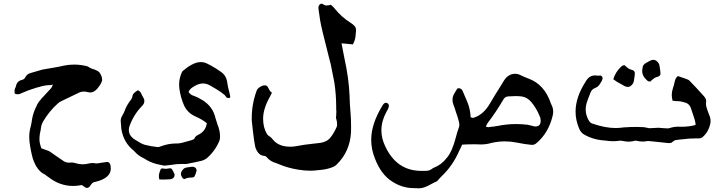

<svg xmlns="http://www.w3.org/2000/svg" viewBox="-20 -768 3922 1039"><path d="M267.6 -310.5Q264.6 -310.5 261.5 -309.1Q258.3 -307.6 254.9 -307.6Q222.7 -307.6 192.4 -297.4L179.7 -294.4Q128.9 -278.8 100.6 -265.6Q86.9 -257.8 75.7 -257.8Q67.4 -257.8 59.6 -261.7L58.6 -275.9Q58.6 -282.7 62 -291.5Q64.9 -295.4 65.9 -300.3Q71.8 -330.1 99.6 -335.9Q112.3 -338.9 117.7 -351.1Q127.4 -368.7 146 -373L210.4 -391.6L262.2 -400.4Q295.9 -405.8 329.1 -413.6Q355 -418.5 381.3 -418.5Q418 -418.5 454.6 -408.7Q471.7 -396.5 492.2 -391.6Q511.2 -383.8 517.6 -376.7Q523.9 -369.6 525.9 -361.8Q532.7 -352.1 532.7 -332Q527.8 -318.4 522.5 -309.6Q495.6 -267.6 469.7 -267.6Q461.9 -267.6 452.9 -270Q443.8 -272.5 434.1 -272.5Q416.5 -272.5 399.4 -262.7L311 -220.2Q302.2 -216.3 293.9 -209Q246.1 -166.5 212.9 -109.9Q203.1 -92.3 201.2 -72.3Q200.7 -64.5 195.8 -44.4Q193.4 -27.8 193.4 -13.7Q193.4 6.8 204.1 34.7L243.2 48.8Q250.5 51.8 265.6 63.5Q292.5 82.5 321.8 102.1Q335.9 112.3 354 112.3L367.2 111.3Q378.9 111.3 389.6 115.2Q408.2 121.1 427.2 121.1Q442.4 121.1 458.5 117.2Q468.8 114.3 480.5 114.3Q489.3 114.3 498.5 116.2H502.9Q512.7 116.2 524.4 113.3Q555.7 108.4 559.1 108.4Q579.6 108.4 579.6 144Q579.6 196.3 495.6 216.3Q480.5 217.3 471.2 233.2Q461.9 249 450.2 249Q442.4 249 426.3 235.4L422.4 233.4Q398.4 238.3 375.5 238.3Q302.2 238.3 239.7 188.5Q235.4 186.5 230.7 182.1Q226.1 177.7 220.2 174.8Q179.7 155.8 157.7 90.3Q146 48.8 139.6 -1Q138.2 -13.7 138.2 -26.9Q138.2 -57.6 147 -86.4Q151.4 -106 153.8 -125Q161.1 -162.6 178.2 -195.3L182.6 -205.1Q190.4 -219.2 202.1 -231L203.1 -232.9L257.3 -291.5Q261.2 -297.4 263.7 -304.7Q265.6 -309.1 267.6 -310.5Z M870.6 128.4 866.2 127.9 848.1 124Q809.1 117.7 774.9 98.6Q764.2 91.3 752 85.4Q727.5 73.2 710 53.7Q707.5 50.3 704.1 47.4Q648.9 4.4 636.7 -69.3Q635.7 -74.7 633.3 -112.3V-115.2Q633.3 -128.4 641.4 -141.6Q649.4 -154.8 655.3 -169.9L657.7 -176.8Q669.4 -204.1 688 -227.5Q695.3 -237.8 695.8 -242.7Q696.8 -255.9 705.3 -264.2Q713.9 -272.5 726.1 -279.8Q740.7 -272.9 746.1 -258.3Q748 -252 753.9 -243.2Q761.2 -231.9 761.2 -221.2Q761.2 -206.1 747.1 -192.9Q702.6 -147 680.2 -83.5Q677.2 -74.7 677.2 -64.9Q677.2 -28.3 720.7 -6.3Q739.7 7.3 761.7 15.1Q797.4 24.4 832.5 27.8H835.4Q840.8 27.8 850.1 23.9Q891.1 8.3 935.5 8.3H942.4Q958 8.3 1017.6 -9.8Q1029.8 -13.7 1032.2 -18.6Q1036.6 -31.2 1054.7 -39.6Q1093.3 -58.6 1099.1 -101.1Q1076.7 -120.6 1036.6 -138.2Q994.6 -157.2 976.1 -197.3Q957 -241.2 950.7 -288.1Q949.2 -298.8 949.2 -309.1Q949.2 -343.8 963.9 -376.5Q966.3 -382.3 970.9 -385.7Q975.6 -389.2 980 -392.6Q1004.4 -413.6 1035.6 -426.3Q1050.8 -432.1 1065.9 -432.1Q1083.5 -432.1 1100.1 -424.3Q1122.1 -413.6 1142.6 -400.9Q1150.9 -396.5 1173.8 -380.4Q1204.1 -360.8 1209.5 -323.2Q1211.4 -310.1 1213.9 -297.4Q1222.7 -258.3 1224.1 -255.4Q1226.1 -248 1226.1 -244.6Q1226.1 -239.3 1220.7 -237.3H1218.8Q1206.5 -237.3 1202.6 -244.6Q1195.8 -261.2 1112.8 -307.6Q1095.2 -316.4 1078.1 -316.4Q1050.3 -316.4 1017.1 -292Q1006.3 -283.7 1000.5 -270.5Q1010.7 -253.9 1028.8 -249.5Q1051.8 -241.2 1072.3 -228L1073.7 -227.5Q1132.3 -191.9 1146 -128.9Q1149.4 -116.7 1153.8 -104.5L1155.8 -97.2Q1170.9 -62 1170.9 -26.9L1170.4 -21Q1170.4 -15.6 1168.9 -10.7Q1147 46.4 1099.1 88.4Q1081.1 101.6 1057.6 105Q1040.5 109.4 1001.5 116.7Q992.7 119.6 981 119.6L966.3 119.1Q935.1 119.1 904.3 124.5Q874 128.4 870.6 128.4ZM860.8 203.6 842.3 203.1Q839.8 193.8 839.8 185.1Q839.8 170.9 848.6 149.4Q850.6 146 856.9 143.1Q867.2 145.5 880.4 145.5Q885.3 145.5 890.4 144Q895.5 142.6 899.9 142.6Q907.2 142.6 910.6 147.5Q915.5 154.3 924.3 174.3L924.8 177.7Q924.8 193.4 911.6 199.2Q905.8 202.1 897 202.4Q888.2 202.6 879.2 203.1Q870.1 203.6 860.8 203.6ZM977.5 201.2Q971.2 199.2 968.3 196.3Q959 183.1 959 173.8Q959 161.6 968.8 151.4Q975.1 140.1 994.1 137.7Q1015.6 134.3 1019.5 134.3Q1037.6 134.3 1042.5 147.5Q1043.9 150.9 1043.9 153.8L1043.5 156.7Q1037.6 177.7 1033.4 185.3Q1029.3 192.9 1015.6 192.9H1012.2Q995.6 192.9 977.5 201.2Z M1659.2 155.8Q1627.9 155.8 1592.8 149.9Q1536.6 140.6 1493.2 122.1L1474.6 114.7Q1443.8 106.4 1424.3 84Q1417.5 75.2 1408.2 75.2Q1380.9 73.7 1364.7 37.1Q1356.4 20 1342.3 -116.7V-128.4Q1342.3 -204.6 1368.2 -275.4Q1368.7 -275.9 1368.7 -277.3Q1373 -288.6 1387 -297.4Q1400.9 -306.2 1413.6 -306.2Q1424.8 -306.2 1430.2 -295.2Q1435.5 -284.2 1439.7 -277.8Q1443.8 -271.5 1451.7 -266.1L1440.4 -244.1Q1403.8 -179.2 1403.8 -126Q1403.8 -77.6 1424.3 -43.5Q1428.2 -36.1 1436.8 -31.2Q1445.3 -26.4 1451.7 -18.6Q1455.1 -13.7 1458.5 -10.7Q1488.8 25.9 1551.3 25.9Q1567.9 25.9 1583.5 22.9Q1621.1 15.1 1677.2 9.3L1711.9 5.4Q1749 0.5 1768.6 -24.2Q1788.1 -48.8 1801.8 -81.1Q1804.2 -86.4 1804.2 -92.3Q1804.2 -112.8 1797.9 -129.4Q1799.8 -144 1799.8 -156.2L1800.3 -165.5Q1800.3 -169.9 1799.3 -173.8V-188Q1799.3 -254.9 1789.6 -320.3L1780.3 -367.2Q1771.5 -418.9 1757.3 -468.8Q1718.8 -618.2 1712.4 -657.7L1704.6 -711.4L1703.1 -725.1Q1703.1 -737.3 1710.4 -743.7Q1714.8 -748 1719.7 -748Q1724.6 -748 1730 -744.1Q1737.8 -738.3 1745.6 -738.3Q1752.4 -738.3 1760.3 -739.7Q1765.1 -741.2 1770.5 -742.2L1776.9 -736.3Q1785.2 -729.5 1791.5 -721.2Q1827.6 -676.3 1874.5 -646.5H1875Q1886.2 -639.2 1896.5 -629.6Q1906.7 -620.1 1906.7 -605.5Q1906.7 -595.7 1904.8 -584.5Q1904.8 -555.2 1889.6 -527.8L1828.1 -533.7L1842.3 -460.4Q1868.2 -342.8 1871.6 -250.5Q1873 -197.8 1876.5 -162.6Q1879.9 -127.4 1879.9 -79.6L1879.4 -51.3Q1873.5 51.8 1802.7 121.6Q1791 133.3 1773.9 138.7Q1745.6 148.9 1715.3 151.4L1696.3 153.3Q1678.2 155.8 1659.2 155.8Z M2247.6 251 2218.3 250Q2157.2 250 2102.1 214.4Q2041.5 175.8 2008.8 89.4Q1988.8 39.6 1988.8 -11.7Q1988.8 -95.7 2047.4 -192.9Q2057.6 -211.9 2067.4 -211.9Q2075.2 -211.9 2079.8 -207Q2084.5 -202.1 2084.5 -195.8Q2084.5 -184.6 2070.8 -162.1Q2043.9 -112.3 2043.9 -63Q2043.9 -18.1 2065.9 26.4Q2127.9 156.7 2260.3 156.7H2283.2Q2304.2 156.7 2319.3 144.5Q2323.2 141.1 2328.6 139.2Q2369.6 123.5 2398.9 85Q2427.2 51.3 2446.3 -22.9Q2453.6 -51.8 2463.9 -80.6Q2465.8 -85.9 2465.8 -92.8Q2465.8 -109.4 2446.3 -164.6Q2443.8 -175.8 2433.1 -203.1Q2428.7 -215.8 2428.7 -228Q2428.7 -244.1 2437 -259.3Q2449.2 -280.8 2454.6 -289.1L2463.4 -290.5Q2478.5 -290.5 2485.8 -270.5L2509.3 -215.3Q2524.9 -177.7 2526.9 -133.3Q2535.2 -130.4 2539.1 -130.4Q2542 -130.4 2544.2 -130.9Q2546.4 -131.3 2547.4 -132.3Q2597.7 -149.4 2632.3 -209.5Q2658.2 -253.9 2685.1 -295.9L2706.1 -330.1Q2729.5 -368.7 2768.1 -368.7Q2782.2 -368.7 2795.9 -361.8Q2817.4 -351.1 2838.4 -343.3Q2926.3 -312.5 2961.4 -207.5Q2965.3 -197.3 2969.7 -188.5Q2973.6 -176.3 2973.6 -163.6Q2973.6 -150.9 2969.7 -137.7Q2947.8 -49.8 2885.7 4.4Q2873.5 16.1 2858.4 16.1L2818.4 11.2L2775.9 3.4Q2744.1 -2.9 2712.9 -2.9Q2675.8 -2.9 2639.6 5.4Q2611.8 13.7 2583 13.7L2546.9 12.7Q2493.2 13.2 2486.8 14.6H2480.5L2476.1 25.4L2465.8 46.4Q2430.2 129.9 2365.7 189.9L2344.7 212.9Q2328.6 219.7 2313 228.5Q2274.4 251 2247.6 251ZM2623 -79.6 2626.5 -80.6Q2650.9 -82.5 2674.8 -86.9Q2723.6 -96.7 2772.9 -96.7Q2804.2 -96.7 2835.9 -92.8L2872.1 -84L2877 -83.5Q2905.8 -83.5 2905.8 -113.8Q2905.8 -121.1 2904.3 -130.4L2901.4 -136.7Q2883.8 -182.1 2854.5 -216.3Q2833 -241.7 2803.2 -246.1Q2786.1 -248 2769 -248L2727.5 -246.1Q2710.9 -243.7 2702.6 -227.1Q2664.6 -162.1 2619.1 -102.5Q2615.7 -98.1 2608.9 -82.5Q2619.1 -79.6 2623 -79.6Z M3608.4 5.9 3597.7 6.3Q3593.3 6.3 3505.4 -3.4L3488.8 -4.9L3481 -4.4Q3469.2 -2 3457.5 -2Q3441.4 -2 3425.3 -5.9L3419.4 -6.8Q3413.6 -6.8 3407.7 -4.4Q3394.5 -1.5 3381.3 -1.5Q3368.2 -1.5 3355 -4.4H3354Q3345.2 -6.8 3336.4 -6.8L3327.6 -5.9Q3312 -3.9 3296.9 -3.9Q3278.3 -3.9 3260.3 -6.8L3234.4 -9.3Q3187.5 -14.6 3145 -37.6Q3122.1 -48.8 3112.8 -75.2Q3094.7 -118.7 3094.7 -163.6Q3094.7 -242.2 3149.4 -326.7Q3168 -359.9 3200.2 -359.9Q3204.1 -359.9 3208.7 -359.1Q3213.4 -358.4 3220.2 -358.4Q3224.6 -359.4 3229.5 -359.4Q3240.7 -356.4 3240.7 -343.3Q3240.7 -334 3223.6 -309.6Q3214.8 -296.9 3200.7 -292Q3182.6 -285.2 3175.3 -266.6Q3159.7 -228 3154.5 -210.2Q3149.4 -192.4 3149.4 -175.8Q3149.4 -147.9 3163.1 -121.6Q3171.9 -102.1 3189 -98.1Q3256.8 -75.2 3310.5 -75.2Q3332.5 -75.2 3355 -78.6Q3389.6 -81.1 3424.3 -81.1Q3433.1 -81.1 3441.2 -80.6Q3449.2 -80.1 3458 -80.1Q3466.8 -80.1 3475.8 -77.6Q3484.9 -75.2 3494.1 -74.2Q3506.8 -74.2 3519 -75.4Q3531.2 -76.7 3543 -76.7Q3556.6 -75.7 3569.3 -74.5Q3582 -73.2 3593.3 -73.2Q3599.1 -73.2 3604.5 -75.2Q3627 -82.5 3650.4 -82.5L3666.5 -82Q3709.5 -82 3744.1 -91.8L3743.7 -98.6Q3743.7 -112.3 3718.3 -184.1Q3709.5 -207 3688 -212.9Q3682.6 -213.9 3678.7 -215.3Q3663.1 -220.7 3647 -220.7H3638.7Q3633.3 -220.7 3626.5 -222.2L3619.6 -223.1Q3615.2 -239.7 3615.2 -254.9Q3615.2 -272 3621.1 -289.1Q3627 -306.2 3631.3 -326.9Q3635.7 -347.7 3648.9 -356.4Q3654.8 -355 3659.7 -352.5Q3704.1 -338.4 3709.5 -333Q3746.1 -295.9 3789.6 -247.1Q3801.3 -232.9 3801.3 -223.1V-218.8L3800.3 -207.5Q3800.3 -192.9 3808.1 -171.9L3816.9 -147.9Q3825.2 -131.3 3825.2 -113.3Q3825.2 -105 3823.2 -96.2Q3812.5 -50.3 3779.3 -23.9Q3771.5 -19 3762.2 -19H3743.2Q3710 -19 3677.2 -14.6L3651.4 -12.2Q3650.4 -11.2 3648.9 -11.2Q3641.6 -11.2 3634.8 -9.5Q3627.9 -7.8 3621.1 -1.5Q3614.3 4.9 3608.4 5.9ZM3377 -297.4Q3368.2 -297.4 3358.4 -303Q3348.6 -308.6 3338.9 -314Q3317.9 -324.2 3298.8 -339.4Q3310.5 -377.4 3337.4 -403.3L3346.2 -411.6Q3351.6 -415 3360.4 -415Q3365.7 -409.2 3380.9 -397.5Q3387.7 -393.1 3395.5 -391.1Q3415.5 -386.7 3415.5 -372.1Q3415.5 -358.9 3409.2 -325.2Q3407.2 -317.9 3401.9 -311.5Q3390.6 -297.4 3377 -297.4ZM3499 -326.7Q3490.2 -326.7 3484.9 -330.1L3476.1 -338.4Q3455.1 -358.9 3455.1 -383.3Q3455.1 -390.6 3457 -397.9V-398.9Q3457 -418 3477.5 -428.2Q3487.3 -433.6 3497.1 -439Q3506.8 -444.3 3515.6 -444.3Q3529.3 -444.3 3540.5 -430.7Q3545.9 -424.3 3547.9 -417Q3554.2 -382.8 3554.2 -369.6Q3554.2 -355.5 3534.2 -351.1Q3526.4 -349.1 3519.5 -344.2Q3504.4 -333 3499 -326.7Z"/></svg>

Font: Kurland
Style: Regular
Weight: 400
Designer: GGBot
Version: 0.22